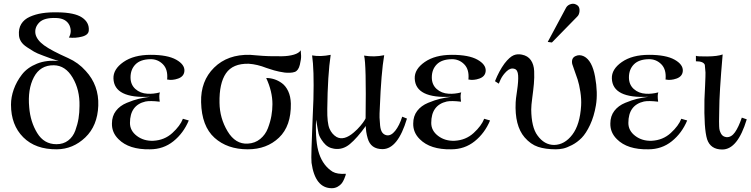

<svg xmlns="http://www.w3.org/2000/svg" viewBox="-20 -772 3956 1012"><path d="M498 -215Q494 -109 429.5 -47.5Q365 14 280 15Q167 16 102.5 -48.5Q38 -113 38 -220V-221Q38 -260 52.5 -301Q67 -342 95.5 -379Q124 -416 175 -436.5Q226 -457 290 -450Q258 -460 249 -463.5Q240 -467 207 -479Q174 -491 159 -500Q144 -509 122.5 -523Q101 -537 91 -553Q81 -569 80 -586Q77 -621 92 -645.5Q107 -670 137 -683.5Q167 -697 203 -702.5Q239 -708 284 -707Q373 -706 412 -680Q451 -654 448 -612Q447 -588 412.5 -579Q378 -570 343 -574Q361 -605 346 -639Q328 -675 278 -677Q213 -680 187 -653.5Q161 -627 167 -593Q174 -561 212.5 -533Q251 -505 339 -466Q393 -442 432 -398Q502 -322 498 -215ZM399 -214Q401 -298 363 -362.5Q325 -427 264 -428Q192 -429 158.5 -365Q125 -301 134 -206Q140 -130 176 -71Q212 -12 277 -12H278Q314 -12 339.5 -31.5Q365 -51 377 -84Q389 -117 394 -148Q399 -179 399 -214Z M975 -137Q947 -70 894 -27.5Q841 15 770 15Q660 17 605 -38Q569 -73 570 -121Q570 -160 591 -187.5Q612 -215 648.5 -230Q685 -245 710.5 -251Q736 -257 771 -262Q582 -252 578 -358Q576 -407 630.5 -445Q685 -483 774 -483Q863 -483 908.5 -457.5Q954 -432 952 -398Q950 -369 919 -358Q888 -347 861 -353V-352L860 -353H861Q866 -406 838.5 -433.5Q811 -461 772 -460Q720 -459 694 -432.5Q668 -406 668 -364Q668 -326 693.5 -303Q719 -280 757 -278Q788 -276 823 -285Q817 -271 822 -236Q772 -242 747 -237Q665 -218 665 -124Q665 -83 701.5 -55.5Q738 -28 788 -30Q847 -33 888.5 -71Q930 -109 944 -146Z M1565 -507Q1566 -496 1567 -479Q1568 -462 1560.5 -431Q1553 -400 1534 -393Q1523 -389 1508 -388.5Q1493 -388 1480.5 -389.5Q1468 -391 1451.5 -394.5Q1435 -398 1425 -401Q1415 -404 1401 -408.5Q1387 -413 1384 -414Q1336 -433 1291 -436Q1207 -438 1171 -385.5Q1135 -333 1137 -230Q1138 -149 1179.5 -80Q1221 -11 1286 -15Q1324 -17 1351.5 -39.5Q1379 -62 1392 -96Q1405 -130 1410.5 -161.5Q1416 -193 1416 -223Q1416 -290 1383 -361Q1404 -361 1425 -354.5Q1446 -348 1466 -333.5Q1486 -319 1499 -291.5Q1512 -264 1513 -226Q1515 -108 1450.5 -46.5Q1386 15 1286 15Q1178 15 1110.5 -46Q1043 -107 1040 -233Q1037 -345 1108.5 -415.5Q1180 -486 1298 -483Q1302 -483 1334 -480Q1366 -477 1397.5 -476Q1429 -475 1465.5 -475.5Q1502 -476 1529 -484Q1556 -492 1565 -507Z M2125 -147Q2077 14 1996 14Q1934 14 1918 -43Q1913 -60 1910.5 -76.5Q1908 -93 1908 -100V-108Q1862 -44 1824 -12.5Q1786 19 1741 12Q1707 7 1685.5 -20.5Q1664 -48 1659.5 -67.5Q1655 -87 1648 -131Q1647 -138 1646 -141Q1641 -23 1662.5 39.5Q1684 102 1733 133Q1757 147 1803 144Q1803 147 1801.5 152Q1800 157 1794.5 170.5Q1789 184 1781.5 194Q1774 204 1760 212Q1746 220 1729 220Q1641 220 1622 86Q1620 67 1622 7.5Q1624 -52 1627.5 -140Q1631 -228 1632 -249Q1636 -406 1625 -480Q1669 -472 1723 -483Q1707 -377 1705 -197Q1704 -124 1716.5 -94.5Q1729 -65 1754 -50Q1793 -29 1845 -74Q1864 -90 1879.5 -108.5Q1895 -127 1901.5 -138Q1908 -149 1907 -149Q1911 -437 1899 -479Q1952 -470 2005 -481Q1989 -387 1982 -205Q1980 -170 1980.5 -152.5Q1981 -135 1983.5 -110.5Q1986 -86 1994.5 -74Q2003 -62 2018 -59Q2041 -55 2063 -82.5Q2085 -110 2100 -157Z M2563 -137Q2535 -70 2482 -27.5Q2429 15 2358 15Q2248 17 2193 -38Q2157 -73 2158 -121Q2158 -160 2179 -187.5Q2200 -215 2236.5 -230Q2273 -245 2298.5 -251Q2324 -257 2359 -262Q2170 -252 2166 -358Q2164 -407 2218.5 -445Q2273 -483 2362 -483Q2451 -483 2496.5 -457.5Q2542 -432 2540 -398Q2538 -369 2507 -358Q2476 -347 2449 -353V-352L2448 -353H2449Q2454 -406 2426.5 -433.5Q2399 -461 2360 -460Q2308 -459 2282 -432.5Q2256 -406 2256 -364Q2256 -326 2281.5 -303Q2307 -280 2345 -278Q2376 -276 2411 -285Q2405 -271 2410 -236Q2360 -242 2335 -237Q2253 -218 2253 -124Q2253 -83 2289.5 -55.5Q2326 -28 2376 -30Q2435 -33 2476.5 -71Q2518 -109 2532 -146Z M3026 -742Q3036 -732 3034.5 -713Q3033 -694 3022 -684L2889 -548L2867 -551L2964 -732Q2972 -746 2990.5 -751Q3009 -756 3026 -742ZM3121 -217Q3111 -158 3090 -113.5Q3069 -69 3046 -45.5Q3023 -22 2995 -7.5Q2967 7 2947.5 11Q2928 15 2910 15Q2855 15 2816 2Q2777 -11 2745 -48Q2692 -110 2698 -233Q2698 -245 2705.5 -295Q2713 -345 2711 -374.5Q2709 -404 2692 -409Q2671 -416 2650.5 -396.5Q2630 -377 2619 -354L2609 -331L2589 -344Q2611 -399 2639 -437Q2666 -472 2688 -481Q2708 -489 2731 -484Q2762 -478 2778 -455Q2794 -432 2795.5 -397.5Q2797 -363 2794 -330Q2791 -297 2785.5 -256.5Q2780 -216 2780 -195Q2781 -101 2813 -58Q2849 -8 2901 -8Q2956 -9 2996.5 -62Q3037 -115 3043 -215Q3045 -249 3039 -288Q3033 -327 3024.5 -353Q3016 -379 3006.5 -404.5Q2997 -430 2996 -435Q2990 -467 3015 -477Q3035 -486 3058 -475Q3101 -453 3116.5 -368Q3132 -283 3121 -217Z M3602 -137Q3574 -70 3521 -27.5Q3468 15 3397 15Q3287 17 3232 -38Q3196 -73 3197 -121Q3197 -160 3218 -187.5Q3239 -215 3275.5 -230Q3312 -245 3337.5 -251Q3363 -257 3398 -262Q3209 -252 3205 -358Q3203 -407 3257.5 -445Q3312 -483 3401 -483Q3490 -483 3535.5 -457.5Q3581 -432 3579 -398Q3577 -369 3546 -358Q3515 -347 3488 -353V-352L3487 -353H3488Q3493 -406 3465.5 -433.5Q3438 -461 3399 -460Q3347 -459 3321 -432.5Q3295 -406 3295 -364Q3295 -326 3320.5 -303Q3346 -280 3384 -278Q3415 -276 3450 -285Q3444 -271 3449 -236Q3399 -242 3374 -237Q3292 -218 3292 -124Q3292 -83 3328.5 -55.5Q3365 -28 3415 -30Q3474 -33 3515.5 -71Q3557 -109 3571 -146Z M3916 -143Q3868 16 3787 16Q3725 16 3707 -38Q3690 -93 3693 -247Q3694 -266 3696.5 -322Q3699 -378 3698.5 -390Q3698 -402 3695 -430Q3688 -449 3648 -449V-478Q3653 -474 3707.5 -474.5Q3762 -475 3789 -485Q3771 -278 3771 -192Q3771 -181 3770.5 -162Q3770 -143 3770 -132.5Q3770 -122 3770.5 -107Q3771 -92 3773.5 -84Q3776 -76 3780.5 -67.5Q3785 -59 3792.5 -54.5Q3800 -50 3810 -49Q3835 -48 3854 -75Q3873 -102 3890 -152Z"/></svg>

Font: GFS Artemisia
Style: Regular
Weight: 400
Designer: Takis Katsoulidis and George D. Matthiopoulos
Foundry: Takis Katsoulidis and George D. Matthiopoulos
Version: Version 1.0